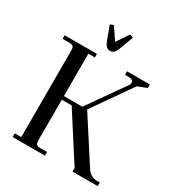

<svg xmlns="http://www.w3.org/2000/svg" viewBox="-209 -1045 1098 1181"><g transform="rotate(30 340.5 -454.0)"><path d="M22 -677V-702H251V-677H205V-376H336L519 -636Q525 -645 525 -654Q525 -677 487 -677H465V-702H627V-677L563 -652L370 -376L570 -66Q597 -26 641 -26H662V0H483V-26L275 -350H205V-66Q205 -41 212 -33.5Q219 -26 244 -26H287V0H58V-26H104V-637Q104 -662 97 -669.5Q90 -677 65 -677ZM229 -899 253 -908 311 -822 369 -908 393 -899 359 -807Q349 -780 338.5 -769Q328 -758 311 -758Q294 -758 283.5 -769Q273 -780 263 -807Z"/></g></svg>

Font: Dihjauti
Style: Bold
Weight: 700
Designer: T. Christopher White
Version: Version 3.0.0